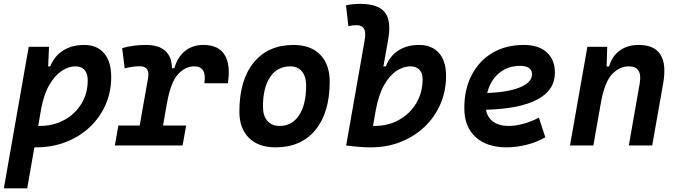

<svg xmlns="http://www.w3.org/2000/svg" viewBox="-28 -763 3563 1007"><path d="M114.7 224.6H-7.8L122.6 -517.6H229L224.6 -414.6H235.4Q256.8 -468.8 303 -498Q349.1 -527.3 413.1 -527.3Q481 -527.3 518.1 -483.6Q555.2 -439.9 555.2 -359.4Q555.2 -280.3 525.4 -213.1Q495.6 -146 442.4 -95.9Q389.2 -45.9 317.4 -18.1Q245.6 9.8 161.1 9.8Q156.7 9.8 152.3 9.8ZM172.4 -102.5Q176.3 -102.5 180.7 -102.5Q252.4 -102.5 309.3 -133.8Q366.2 -165 399.2 -219.2Q432.1 -273.4 432.1 -341.8Q432.1 -377 415.3 -396Q398.4 -415 367.7 -415Q332 -415 296.1 -391.6Q260.3 -368.2 231.2 -318.6Q202.1 -269 187.5 -190.4Z M574.2 0 592.8 -104.5H704.6L748.5 -353Q759.3 -415.5 705.6 -415.5Q667 -415.5 626 -404.3L612.8 -510.7Q671.4 -527.3 735.8 -527.3Q871.6 -527.3 874 -405.3H886.7Q902.8 -463.4 942.1 -495.4Q981.4 -527.3 1039.1 -527.3Q1117.2 -527.3 1149.9 -475.6Q1182.6 -423.8 1167 -326.2H1043.9Q1057.6 -415 991.2 -415Q943.8 -415 905.8 -373.8Q867.7 -332.5 848.6 -226.1V-227.5L827.1 -104.5H948.2L929.7 0Z M1417 9.8Q1327.6 9.8 1277.6 -39.8Q1227.5 -89.4 1227.5 -177.7Q1227.5 -342.8 1302.7 -435.1Q1377.9 -527.3 1511.7 -527.3Q1601.1 -527.3 1651.1 -476.6Q1701.2 -425.8 1701.2 -335Q1701.2 -172.4 1626.2 -81.3Q1551.3 9.8 1417 9.8ZM1438.5 -102.5Q1503.9 -102.5 1540.8 -158.4Q1577.6 -214.4 1577.6 -314Q1577.6 -361.8 1555.7 -388.4Q1533.7 -415 1493.7 -415Q1426.8 -415 1388.9 -359.1Q1351.1 -303.2 1351.1 -203.6Q1351.1 -156.2 1374 -129.4Q1397 -102.5 1438.5 -102.5Z M1917 9.8Q1884.3 9.8 1852.5 7.1Q1820.8 4.4 1788.1 0V-0.5H1787.6L1884.3 -550.3Q1892.1 -592.3 1881.3 -611.6Q1870.6 -630.9 1841.8 -630.9Q1818.8 -630.9 1799.3 -625.5L1786.6 -734.9Q1805.2 -739.3 1823.7 -741Q1842.3 -742.7 1860.8 -742.7Q1955.6 -742.7 1990.5 -698.2Q2025.4 -653.8 2007.8 -555.2L1982.9 -414.6H1995.6Q2016.1 -468.8 2061 -498Q2106 -527.3 2169.4 -527.3Q2236.8 -527.3 2274.2 -485.1Q2311.5 -442.9 2311.5 -365.2Q2311.5 -285.2 2281.7 -216.8Q2252 -148.4 2198.5 -97.7Q2145 -46.9 2073.2 -18.6Q2001.5 9.8 1917 9.8ZM1944.3 -193.4 1928.2 -102.5Q1932.6 -102.5 1937 -102.5Q2008.8 -102.5 2065.7 -134.8Q2122.6 -167 2155.5 -222.4Q2188.5 -277.8 2188.5 -347.7Q2188.5 -379.9 2171.6 -397.5Q2154.8 -415 2124 -415Q2088.4 -415 2052.2 -391.6Q2016.1 -368.2 1987.3 -318.4Q1958.5 -268.6 1943.8 -189.5Z M2639.6 -102.5Q2676.3 -102.5 2718 -114Q2759.8 -125.5 2798.3 -146L2832 -43Q2785.2 -16.1 2731.7 -3.2Q2678.2 9.8 2629.4 9.8Q2524.9 9.8 2466.1 -44.4Q2407.2 -98.6 2407.2 -195.8Q2407.2 -295.4 2446.3 -370.1Q2485.4 -444.8 2555.4 -486.1Q2625.5 -527.3 2719.2 -527.3Q2796.4 -527.3 2839.4 -488.8Q2882.3 -450.2 2882.3 -381.8Q2882.3 -289.1 2789.1 -240.5Q2695.8 -191.9 2521 -187.5Q2527.8 -147 2558.6 -124.8Q2589.4 -102.5 2639.6 -102.5ZM2527.3 -274.9Q2638.7 -279.8 2700.4 -305.4Q2762.2 -331.1 2762.2 -373Q2762.2 -417.5 2699.7 -417.5Q2634.8 -417.5 2589.1 -379.2Q2543.5 -340.8 2527.3 -274.9Z M2961.4 0 3052.7 -517.6H3156.7L3153.8 -414.1H3166Q3182.1 -468.3 3222.4 -497.8Q3262.7 -527.3 3321.8 -527.3Q3485.8 -527.3 3450.2 -325.2L3392.6 0H3270L3327.1 -325.2Q3342.8 -415 3270 -415Q3222.7 -415 3184.3 -376.2Q3146 -337.4 3126 -237.8L3084 0Z"/></svg>

Font: Cascadia Mono NF SemiBold
Style: Italic
Weight: 600
Italic angle: -10°
Monospace: yes
Designer: Aaron Bell
Foundry: Saja Typeworks
Version: Version 2404.023; ttfautohint (v1.8.4)